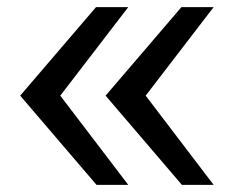

<svg xmlns="http://www.w3.org/2000/svg" viewBox="-20 -518 675 538"><path d="M489.7 0 275.9 -250 488.3 -498H578.6L388.2 -250L578.6 0ZM250.5 0 36.6 -250 249 -498H339.4L148.9 -250L339.4 0Z"/></svg>

Font: Andika CyrE
Style: Regular
Weight: 400
Designer: Victor Gaultney, Annie Olsen, Julie Remington, Don Collingsworth, Eric Hays, Becca Hirsbrunner
Foundry: SIL International
Version: Version 5.000